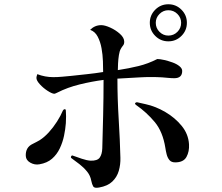

<svg xmlns="http://www.w3.org/2000/svg" viewBox="-20 -860 1040 901"><path d="M830 -753Q830 -777 812.5 -794.5Q795 -812 770 -812Q746 -812 728.5 -794.5Q711 -777 711 -753Q711 -728 728.5 -710.5Q746 -693 770 -693Q795 -693 812.5 -710.5Q830 -728 830 -753ZM289 -340Q290 -331 290 -314Q290 -297 289 -282Q287 -254 280.5 -223Q274 -192 260.5 -163.5Q247 -135 224 -115Q201 -95 165 -89Q143 -85 122.5 -96.5Q102 -108 101 -128Q99 -169 134 -185Q144 -190 151.5 -194Q159 -198 166 -202Q188 -216 209 -239Q230 -262 247.5 -289.5Q265 -317 275 -341Q278 -347 283.5 -347.5Q289 -348 289 -340ZM835 -527Q835 -493 798 -493Q784 -493 769.5 -494.5Q755 -496 741 -497Q689 -500 636.5 -497Q584 -494 531 -491Q531 -398 537 -300.5Q543 -203 545 -120Q546 -88 537.5 -58.5Q529 -29 507 -8Q485 13 445 20Q423 24 417.5 15Q412 6 408 -13Q404 -36 388.5 -55Q373 -74 353 -89.5Q333 -105 315 -118Q311 -121 314 -126.5Q317 -132 321 -130Q340 -123 364 -115Q388 -107 405 -106Q437 -105 448 -120.5Q459 -136 460 -164Q462 -235 464 -318.5Q466 -402 466 -485Q412 -478 354.5 -464Q297 -450 248 -425Q246 -424 241.5 -422Q237 -420 234 -420Q223 -421 203 -434Q183 -447 167 -464.5Q151 -482 151 -494Q151 -499 152.5 -503.5Q154 -508 155 -512Q173 -505 192 -501.5Q211 -498 230 -498Q251 -498 272 -500Q293 -502 315 -504Q351 -508 389 -512Q427 -516 464 -522Q464 -543 463 -573Q462 -603 456.5 -633.5Q451 -664 438.5 -688Q426 -712 403 -720Q425 -742 455 -742Q472 -742 497.5 -730.5Q523 -719 543 -701Q563 -683 563 -664Q563 -653 557.5 -646.5Q552 -640 547 -631Q541 -621 538 -601.5Q535 -582 534 -562.5Q533 -543 533 -531Q585 -539 630 -550Q675 -561 718 -583Q731 -583 750.5 -578.5Q770 -574 789.5 -567Q809 -560 822 -549.5Q835 -539 835 -527ZM867 -183Q869 -149 855 -123.5Q841 -98 802 -98Q784 -98 775 -109Q766 -120 762 -136Q758 -152 756 -166Q744 -242 706 -287.5Q668 -333 619 -367Q611 -373 615 -377Q619 -381 624 -380Q634 -378 644 -375.5Q654 -373 664 -371Q710 -361 755.5 -334.5Q801 -308 832.5 -269.5Q864 -231 867 -183ZM857 -753Q857 -717 831.5 -691.5Q806 -666 770 -666Q734 -666 708.5 -691.5Q683 -717 683 -753Q683 -789 708.5 -814.5Q734 -840 770 -840Q806 -840 831.5 -814.5Q857 -789 857 -753Z"/></svg>

Font: Kaisei Tokumin
Style: Regular
Weight: 400
Designer: Font-Kai, 金井和夫
Foundry: KAZUO KANAI
Version: Version 5.003